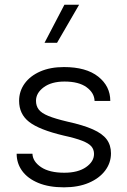

<svg xmlns="http://www.w3.org/2000/svg" viewBox="-20 -797 544 822"><path d="M255.7 -776.7 170.7 -613.9H224.3L318.7 -776.7ZM253.8 -509.9Q195.2 -509.9 152 -490.9Q108.9 -471.9 85.3 -439.1Q61.8 -406.3 61.8 -365.3Q61.8 -308.6 104.7 -275.1Q147.6 -241.6 252.2 -216.7Q303.5 -205.5 331.7 -194.4Q360 -183.4 371.3 -170.1Q382.5 -156.9 382.5 -137.9Q382.5 -105.3 348.2 -81.4Q313.8 -57.5 255.3 -57.5Q191.3 -57.5 155.7 -81.5Q120.1 -105.6 118.9 -138.8H51.3Q51.3 -97.6 75 -65.1Q98.7 -32.6 144.1 -13.8Q189.4 5 253.8 5Q314.9 5 360.2 -14.3Q405.4 -33.6 430.3 -66.8Q455.1 -99.9 455.1 -140.6Q455.1 -175.4 436.9 -200.1Q418.8 -224.7 377.6 -243.1Q336.5 -261.5 267.8 -276.5Q215.8 -288.8 186.7 -300.8Q157.5 -312.8 145.8 -328.2Q134.1 -343.6 134.1 -365.6Q134.1 -398.9 167.2 -423.4Q200.4 -447.9 256.2 -447.9Q317.1 -447.9 350.5 -423.7Q383.8 -399.4 384.9 -365H452.2Q452.2 -428 400.5 -469Q348.9 -509.9 253.8 -509.9Z"/></svg>

Font: Estedad VF
Style: Regular
Weight: 100
Designer: Amin Abedi
Version: Version 7.3